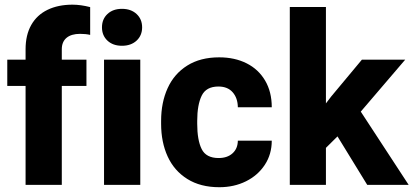

<svg xmlns="http://www.w3.org/2000/svg" viewBox="-20 -780 1744 810"><path d="M240.7 -572.3V-528.3H344.7V-417.5H240.7V0H87.9V-417.5H10.7V-528.3H87.9V-572.3Q87.9 -632.3 111.8 -674.6Q135.7 -716.8 180.4 -738.5Q225.1 -760.3 286.1 -760.3Q320.3 -760.3 360.4 -750V-632.8Q341.8 -637.2 317.9 -637.2Q280.8 -637.2 260.7 -620.4Q240.7 -603.5 240.7 -572.3Z M579.6 -664.6Q579.6 -630.4 556.2 -608.6Q532.7 -586.9 494.6 -586.9Q456.5 -586.9 433.3 -608.6Q410.2 -630.4 410.2 -664.6Q410.2 -699.2 433.3 -720.9Q456.5 -742.7 494.6 -742.7Q532.7 -742.7 556.2 -720.9Q579.6 -699.2 579.6 -664.6ZM418.9 0V-528.3H571.8V0Z M1126.5 -186.5Q1126.5 -129.4 1097.2 -84.7Q1067.9 -40 1017.6 -15.1Q967.3 9.8 905.3 9.8Q825.7 9.8 770.3 -24.9Q714.8 -59.6 687.3 -119.9Q659.7 -180.2 659.7 -257.8V-270Q659.7 -347.7 687.3 -408.2Q714.8 -468.8 770 -503.4Q825.2 -538.1 904.8 -538.1Q970.2 -538.1 1020.3 -512.9Q1070.3 -487.8 1098.4 -440.2Q1126.5 -392.6 1126.5 -327.6H983.4Q982.9 -366.2 961.7 -390.6Q940.4 -415 901.4 -415Q849.6 -415 830.8 -376.2Q812 -337.4 812 -270V-257.8Q812 -189 830.8 -151.1Q849.6 -113.3 902.3 -113.3Q939 -113.3 960.9 -133.1Q982.9 -152.8 983.4 -186.5Z M1403.8 -204.6 1355 -156.2V0H1202.6V-750.5H1355V-343.8L1377 -372.6L1506.8 -528.3H1689.5L1502 -309.1L1704.1 0H1529.3Z"/></svg>

Font: Heebo ExtraBold
Style: Regular
Weight: 800
Designer: Oded Ezer
Foundry: Meir Sadan
Version: Version 2.001; ttfautohint (v1.5.14-ce02) -l 8 -r 50 -G 200 